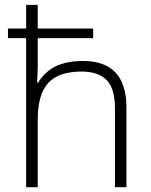

<svg xmlns="http://www.w3.org/2000/svg" viewBox="-20 -780 630 800"><path d="M459 0V-329.1Q459 -409.2 425.3 -445.3Q391.6 -481.4 320.8 -481.9Q224.6 -481.9 180.7 -434.1Q136.7 -386.2 137.2 -277.8V0H88.9V-621.1H13.2V-661.1H88.9V-759.8H137.2V-661.1H368.2V-621.1H137.2V-502.9L134.8 -435.1H138.2Q168 -482.9 213.4 -504.4Q258.8 -525.9 326.2 -525.9Q506.8 -525.9 506.8 -332V0Z"/></svg>

Font: OpenSans-Light
Style: Regular
Weight: 300
Foundry: Ascender Corporation
Version: Version 1.10